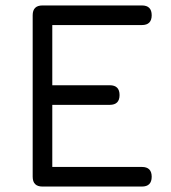

<svg xmlns="http://www.w3.org/2000/svg" viewBox="-20 -685 627 705"><path d="M136 0Q100 0 100 -36V-629Q100 -665 136 -665H501Q537 -665 537 -629Q537 -593 501 -593H172V-372H383Q419 -372 419 -336Q419 -300 383 -300H172V-72H501Q537 -72 537 -36Q537 0 501 0Z"/></svg>

Font: Jura SemiBold
Style: Regular
Weight: 600
Designer: Daniel Johnson, Alexei Vanyashin
Foundry: Daniel Johnson
Version: Version 5.103